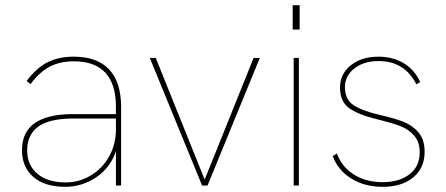

<svg xmlns="http://www.w3.org/2000/svg" viewBox="-20 -717 1725 742"><path d="M428 -133Q407 -69 352 -32Q297 5 232 5Q153 5 109 -33Q65 -71 65 -136Q65 -207 114 -241Q164 -276 261 -276H428V-304Q428 -480 265 -480Q211 -480 171.5 -459Q132 -438 98 -392L83 -404Q120 -454 163 -476Q206 -498 265 -498Q355 -498 401.5 -449Q448 -400 448 -304V0H428ZM234 -12Q286 -12 331 -39Q376 -66 402 -113Q428 -160 428 -217V-259H263Q172 -259 128 -228Q85 -196 85 -136Q85 -79 124.5 -45.5Q164 -12 234 -12Z M559 -493H582L771 -23L960 -493H984L782 0H761Z M1115 -493H1135V0H1115ZM1111 -697H1138V-603H1111Z M1266 -114 1282 -124Q1300 -73 1347 -43Q1394 -13 1459 -13Q1523 -13 1562.5 -43.5Q1602 -74 1602 -128Q1602 -169 1580 -193.5Q1558 -218 1526.5 -230Q1495 -242 1442 -255Q1369 -272 1331.5 -297.5Q1294 -323 1294 -379Q1294 -431 1335.5 -464.5Q1377 -498 1443 -498Q1497 -498 1539 -473.5Q1581 -449 1604 -400L1589 -391Q1544 -481 1443 -481Q1386 -481 1349.5 -452.5Q1313 -424 1313 -380Q1313 -333 1346 -311Q1379 -289 1447 -273Q1505 -260 1540 -246Q1575 -232 1598 -204.5Q1621 -177 1621 -130Q1621 -68 1577 -31.5Q1533 5 1459 5Q1389 5 1337.5 -27Q1286 -59 1266 -114Z"/></svg>

Font: Hanken Grotesk Thin
Style: Regular
Weight: 100
Designer: Alfredo Marco Pradil
Foundry: Hanken Design Co.
Version: Version 3.014